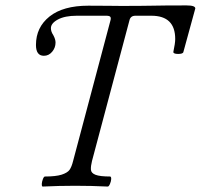

<svg xmlns="http://www.w3.org/2000/svg" viewBox="-20 -686 741 709"><path d="M137.2 2.9Q133.8 1.5 134.3 -6.8Q134.8 -15.1 138.4 -24.7Q142.1 -34.2 146 -34.2Q186 -34.2 207.5 -41Q229 -47.9 236.8 -58.8Q244.6 -69.8 250 -91.8L387.2 -607.9Q390.6 -618.7 387.7 -623.3Q384.8 -627.9 373 -627.9H263.2Q219.7 -627.9 193.8 -614Q168 -600.1 168 -582Q168 -569.3 176.8 -556.2Q185.1 -541 185.1 -528.8Q185.1 -509.8 172.6 -494.9Q160.2 -480 142.1 -480Q112.8 -480 112.8 -520Q112.8 -585 162.8 -625Q212.9 -665 306.2 -665Q345.2 -665 379.4 -664.6Q413.6 -664.1 428.2 -664.1Q502 -664.1 543 -665Q584 -666 668.9 -666Q701.2 -666 701.2 -654.8L657.2 -494.1Q655.8 -486.8 637.9 -486.8Q620.1 -486.8 620.1 -494.1Q627 -526.4 627 -542Q627 -627.9 539.1 -627.9H480Q461.9 -627.9 458 -610.8L319.8 -91.8Q314.9 -72.3 315.7 -59.6Q316.4 -46.9 332.8 -40.5Q349.1 -34.2 387.2 -34.2Q391.1 -32.7 390.6 -24.4Q390.1 -16.1 386 -6.6Q381.8 2.9 377.9 2.9Q317.9 0 257.8 0Q198.7 0 137.2 2.9Z"/></svg>

Font: Junicode SmCond
Style: Italic
Weight: 400
Width: 4
Italic angle: -11°
Designer: Peter S. Baker
Version: Version 2.206